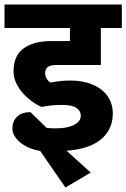

<svg xmlns="http://www.w3.org/2000/svg" viewBox="-30 -662 560 851"><path d="M148 7Q127 4 105 -4.5Q83 -13 65.5 -26Q48 -39 36.5 -56Q25 -73 25 -93Q25 -125 46 -145Q67 -165 105 -165L177 -95Q205 -92 232.5 -93.5Q260 -95 281 -101.5Q302 -108 315 -120Q328 -132 328 -149Q328 -171 308 -184Q288 -197 245 -197Q219 -197 200 -195Q181 -193 154 -188Q133 -197 111 -213Q89 -229 71 -249.5Q53 -270 41.5 -294.5Q30 -319 30 -346Q30 -415 74.5 -447.5Q119 -480 197 -480H280V-538H-10V-642H510V-538H417V-374H225Q192 -374 181 -364.5Q170 -355 170 -338Q170 -324 177 -313Q184 -302 194 -296Q220 -301 240 -303Q260 -305 283 -305Q323 -305 357.5 -295Q392 -285 417 -266.5Q442 -248 456 -220.5Q470 -193 470 -159Q470 -120 454.5 -90Q439 -60 411.5 -39.5Q384 -19 346.5 -8Q309 3 265 6L372 103L260 169Z"/></svg>

Font: Mukta ExtraBold
Style: Regular
Weight: 800
Designer: Girish Dalvi and Yashodeep Gholap
Foundry: Ek Type
Version: Version 2.538;PS 1.002;hotconv 16.6.51;makeotf.lib2.5.65220;